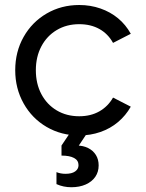

<svg xmlns="http://www.w3.org/2000/svg" viewBox="-20 -538 595 782"><path d="M42 -252Q42 -327.1 76.2 -387.7Q110.4 -448.2 169.9 -482.9Q229.5 -517.6 302.7 -517.6Q348.6 -517.6 389.2 -503.4Q429.7 -489.3 460.9 -463.4Q492.2 -437.5 512.7 -400.4L440.4 -363.3Q419.9 -400.4 384.8 -419.9Q349.6 -439.5 302.7 -439.5Q251 -439.5 210.9 -415.5Q170.9 -391.6 148.4 -349.1Q126 -306.6 126 -252Q126 -197.3 148.4 -154.8Q170.9 -112.3 210.9 -88.4Q251 -64.5 302.7 -64.5Q349.6 -64.5 384.8 -84.5Q419.9 -104.5 440.4 -140.6L512.7 -103.5Q492.2 -67.4 460.9 -41Q429.7 -14.6 389.2 -0.5Q348.6 13.7 302.7 13.7Q229.5 13.7 169.9 -21Q110.4 -55.7 76.2 -116.7Q42 -177.7 42 -252ZM210 211.9V163.1Q226.6 169.9 247.1 169.9Q272.5 169.9 286.1 160.2Q299.8 150.4 299.8 134.8Q299.8 115.2 281.7 105.5Q263.7 95.7 230.5 95.7V54.7L272.5 -7.8H342.8L292 68.4V54.7Q318.4 54.7 338.9 64.9Q359.4 75.2 370.6 93.3Q381.8 111.3 381.8 135.7Q381.8 162.1 368.2 182.1Q354.5 202.1 329.1 213.4Q303.7 224.6 270.5 224.6Q238.3 224.6 210 211.9Z"/></svg>

Font: Wanted Sans Std Variable
Style: Regular
Weight: 400
Designer: Original Design by Kil Hyung-jin and Kang Hanbin, Wanted Lab, Inc;
Foundry: Wanted Lab, Inc.
Version: Version 1.003;Glyphs 3.2 (3227)